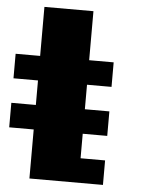

<svg xmlns="http://www.w3.org/2000/svg" viewBox="-55 -822 665 867"><g transform="rotate(5 278.0 -389.0)"><path d="M111.1 -333.3V-444.4H0V-555.6H111.1V-777.8H333.3V-555.6H444.4V-444.4H333.3V-333.3H444.4V-222.2H333.3V-111.1H444.4V0H111.1V-222.2H0V-333.3Z"/></g></svg>

Font: Pixeloid Sans
Style: Bold
Weight: 700
Monospace: yes
Designer: GGBot
Version: 0.3